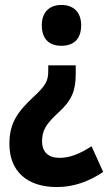

<svg xmlns="http://www.w3.org/2000/svg" viewBox="-20 -575 442 776"><path d="M308 -473C308 -527 276 -555 228 -555C181 -555 149 -527 149 -473C149 -416 180 -390 228 -390C278 -390 308 -417 308 -473ZM286 -275V-311H175V-289C175 -249 166 -230 115 -183C51 -123 18 -78 18 7C18 114 86 181 210 181C277 181 339 159 397 120L350 16C304 46 263 63 221 63C175 63 150 39 150 -4C150 -48 166 -74 217 -121C269 -168 286 -208 286 -275Z"/></svg>

Font: Noto Sans Georgian Condensed Bold
Style: Regular
Weight: 700
Width: 3
Designer: Monotype Design Team, Akaki Razmadze
Foundry: Google LLC
Version: Version 2.005